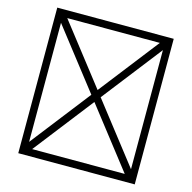

<svg xmlns="http://www.w3.org/2000/svg" viewBox="-137 -1017 1274 1274"><g transform="rotate(15 500.0 -380.0)"><path d="M100 120H900V-880H100ZM500 -421 182 -830H818ZM532 -380 850 -789V29ZM182 70 500 -339 818 70ZM150 -789 468 -380 150 29Z M100 120H900V-880H100ZM500 -421 182 -830H818ZM532 -380 850 -789V29ZM182 70 500 -339 818 70ZM150 -789 468 -380 150 29Z M100 120H900V-880H100ZM500 -421 182 -830H818ZM532 -380 850 -789V29ZM182 70 500 -339 818 70ZM150 -789 468 -380 150 29Z"/></g></svg>

Font: Adobe NotDef
Style: Regular
Weight: 400
Monospace: yes
Foundry: Adobe Systems Incorporated
Version: Version 1.000;PS 1;hotconv 1.0.98;makeotf.lib2.5.65220